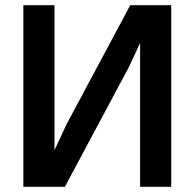

<svg xmlns="http://www.w3.org/2000/svg" viewBox="-20 -720 750 740"><path d="M520 -554 476 -460 230 0H70V-700H190V-141L236 -240L482 -700H640V0H520Z"/></svg>

Font: Retni Sans
Style: Bold
Weight: 700
Designer: Vitaly Kuzmin
Foundry: ParaType Ltd.
Version: Version 1.00;March 2, 2019;FontCreator 11.5.0.2425 64-bit; t